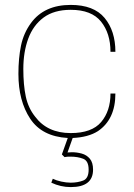

<svg xmlns="http://www.w3.org/2000/svg" viewBox="-20 -556 545 782"><path d="M268 206Q227 206 189 188L195 172Q209 179 229.5 183.5Q250 188 268 188Q296 188 318.5 179.5Q341 171 341 135Q341 99 318.5 90.5Q296 82 268 82Q252 82 248.5 83Q245 84 243 84L232 73L256 6Q151 0 103 -72.5Q55 -145 55 -255Q55 -319 65.5 -370Q76 -421 106 -462Q160 -536 268 -536Q362 -536 406 -483Q450 -430 450 -345H430Q430 -420 391.5 -468Q353 -516 268 -516Q200 -516 157.5 -484.5Q115 -453 95 -398.5Q75 -344 75 -275Q75 -210 85 -163Q95 -116 123 -81Q173 -14 268 -14Q354 -14 392 -59Q430 -104 430 -175H450Q450 -70 379 -22Q340 3 276 6L255 65L273 64Q293 64 313 69.5Q333 75 346 90.5Q359 106 359 135Q359 206 268 206Z"/></svg>

Font: Tanohe Sans Thin
Style: Regular
Weight: 100
Designer: Village Type and Design LLC & Cristiano Sobral
Foundry: Cooper Hewitt Smithsonian Design Museum
Version: Version 1.00;September 29, 2021;FontCreator 13.0.0.2655 64-b